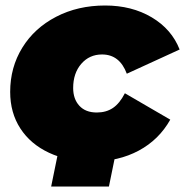

<svg xmlns="http://www.w3.org/2000/svg" viewBox="-20 -577 673 698"><path d="M17 -243Q17 -332 61 -403.5Q105 -475 184 -516Q263 -557 362 -557Q459 -557 531.5 -514Q604 -471 633 -397L441 -309Q415 -379 351 -379Q305 -379 275.5 -345Q246 -311 246 -257Q246 -217 268.5 -192.5Q291 -168 332 -168Q366 -168 390.5 -184.5Q415 -201 434 -238L599 -142Q558 -69 484.5 -29.5Q411 10 315 10Q226 10 158.5 -21.5Q91 -53 54 -110Q17 -167 17 -243ZM376 101H166L194 -36H404Z"/></svg>

Font: Montserrat Alternates Black
Style: Italic
Weight: 900
Italic angle: -11.3°
Designer: Julieta Ulanovsky
Foundry: Julieta Ulanovsky
Version: Version 7.200